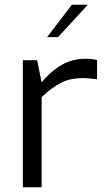

<svg xmlns="http://www.w3.org/2000/svg" viewBox="-20 -787 452 807"><path d="M76 -534H136L155 -441Q194 -488 239 -514Q284 -540 338 -540Q365 -540 388 -535V-454Q343 -459 330 -459Q277 -459 238.5 -440Q200 -421 155 -379V0H76ZM282 -767H349L224 -631H178Z"/></svg>

Font: Exo
Style: Regular
Weight: 400
Designer: Natanael Gama
Foundry: Natanael Gama
Version: Version 1.500; ttfautohint (v1.6)